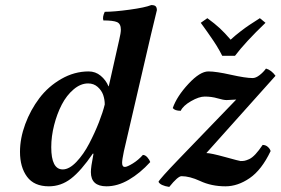

<svg xmlns="http://www.w3.org/2000/svg" viewBox="-20 -718 1096 750"><path d="M180.2 -143.1Q180.2 -56.2 225.1 -56.2Q250.5 -56.2 278.6 -85.7Q306.6 -115.2 328.6 -157.5Q350.6 -199.7 366.5 -240.5Q382.3 -281.2 389.2 -310.1Q389.2 -329.1 383.1 -346.9Q377 -364.7 361.6 -378.4Q346.2 -392.1 324.2 -392.1Q294.9 -392.1 267.6 -368.9Q240.2 -345.7 221.4 -309.6Q202.6 -273.4 191.4 -229.2Q180.2 -185.1 180.2 -143.1ZM58.1 -125Q58.1 -177.7 78.6 -233.2Q99.1 -288.6 133.8 -334.5Q168.5 -380.4 219.5 -409.7Q270.5 -439 326.2 -439Q353 -439 373.3 -422.1Q393.6 -405.3 403.8 -380.9H404.8L445.8 -563Q452.1 -589.4 452.1 -602.1Q452.1 -625 437.3 -631.6Q422.4 -638.2 383.8 -638.2Q379.4 -651.4 389.2 -671.9Q425.8 -671.9 486.3 -680.2Q546.9 -688.5 570.8 -698.2Q584 -698.2 588.4 -693.1Q592.8 -688 592.8 -678.2Q591.3 -673.3 569.8 -583L463.9 -127Q457 -93.8 457 -82Q457 -65.9 467.8 -65.9Q476.6 -65.9 498.5 -79.3Q520.5 -92.8 538.1 -112.8Q547.4 -112.8 555.7 -103.3Q564 -93.8 566.9 -85Q527.3 -41.5 483.4 -15.9Q439.5 9.8 396 9.8Q335 9.8 335 -45.9Q335 -65.4 344.2 -111.8L345.2 -117.2L342.8 -118.2Q296.4 -50.3 257.3 -20.3Q218.3 9.8 170.9 9.8Q113.3 9.8 85.7 -27.6Q58.1 -64.9 58.1 -125ZM599.1 -7.8Q604 -19 678.2 -96.2L902.8 -329.1Q895.5 -329.1 884.3 -328.1Q873 -327.1 865.2 -327.1Q852.5 -327.1 829.6 -334Q806.6 -340.8 779.8 -340.8Q757.3 -340.8 726.1 -322.8Q694.8 -304.7 686 -285.2Q663.1 -285.2 654.8 -295.9Q670.9 -341.8 716.1 -390.4Q761.2 -439 793.9 -439Q824.2 -439 881.8 -426Q939.5 -413.1 966.8 -413.1Q979.5 -413.1 994.1 -424.6Q1008.8 -436 1019 -450.2Q1040 -444.3 1056.2 -421.9L786.1 -120.1Q803.2 -120.1 859.6 -104.5Q916 -88.9 919.9 -88.9Q929.2 -88.9 935.5 -90.1Q941.9 -91.3 953.4 -96.4Q964.8 -101.6 978 -115.7Q991.2 -129.9 1005.9 -151.9Q1017.6 -151.9 1026.1 -144.3Q1034.7 -136.7 1037.1 -127.9Q1002 -54.2 955.3 -22.2Q908.7 9.8 860.8 9.8Q805.7 9.8 761.2 -11.2Q720.7 -29.8 689 -29.8Q674.8 -29.8 641.1 12.2Q606.4 6.8 599.1 -7.8ZM897.9 -500H848.1Q843.3 -509.8 838.1 -519Q833 -528.3 826.2 -539.3Q819.3 -550.3 814.9 -556.9Q810.5 -563.5 801.5 -576.4Q792.5 -589.4 789.8 -593.3Q787.1 -597.2 776.4 -612.1Q765.6 -627 764.2 -628.9L790 -647Q819.3 -625.5 838.6 -607.7Q857.9 -589.8 880.9 -563Q899.4 -580.1 920.2 -595.9Q940.9 -611.8 954.1 -620.4Q967.3 -628.9 995.1 -647L1017.1 -628.9Q938.5 -553.7 897.9 -500Z"/></svg>

Font: Common Serif
Style: Bold Italic
Weight: 700
Italic angle: -12°
Designer: Philipp H. Poll, Khaled Hosny
Foundry: Stefan Peev, Context Ltd.
Version: Version 1.026